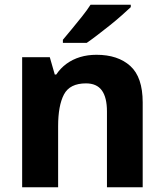

<svg xmlns="http://www.w3.org/2000/svg" viewBox="-20 -786 690 806"><path d="M385 -556Q475 -556 527 -509Q579 -462 579 -356V0H429V-318Q429 -377 407.5 -406.5Q386 -436 341 -436Q273 -436 248.5 -389.5Q224 -343 224 -256V0H73V-546H189L210 -473H216Q234 -500 259.5 -518.5Q285 -537 316.5 -546.5Q348 -556 385 -556ZM529 -756Q514 -742 491 -721.5Q468 -701 441 -679.5Q414 -658 388.5 -638.5Q363 -619 344 -606H244V-619Q260 -638 281.5 -664Q303 -690 324.5 -717Q346 -744 360 -766H529Z"/></svg>

Font: Noto Sans Lao Looped
Style: Bold
Weight: 700
Designer: Mark Frömberg, Ben Mitchell
Foundry: The Fontpad Ltd
Version: Version 1.001